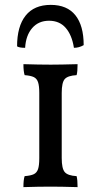

<svg xmlns="http://www.w3.org/2000/svg" viewBox="-20 -765 414 787"><path d="M81 -43Q106 -45 118.5 -51Q131 -57 136 -72Q141 -87 141 -117V-384Q141 -413 136 -428Q131 -443 118.5 -449Q106 -455 81 -457Q76 -472 76 -502Q140 -500 188 -500Q228 -500 298 -502Q298 -471 294 -457Q258 -455 245.5 -441Q233 -427 233 -384V-117Q233 -74 245.5 -59.5Q258 -45 294 -43Q298 -28 298 2Q230 0 188 0Q138 0 76 2Q76 -29 81 -43ZM323 -580Q304 -569 283 -569Q275 -621 249.5 -650.5Q224 -680 181 -680Q138 -680 112 -650Q86 -620 83 -569Q59 -569 50 -575Q50 -657 85 -701Q120 -745 188 -745Q255 -745 289 -702.5Q323 -660 323 -580Z"/></svg>

Font: Vollkorn SC
Style: Regular
Weight: 400
Designer: Friedrich Althausen
Foundry: Friedrich Althausen
Version: Version 4.015